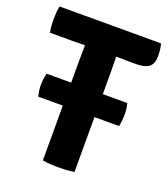

<svg xmlns="http://www.w3.org/2000/svg" viewBox="-128 -775 764 872"><g transform="rotate(20 254.0 -339.0)"><path d="M59.5 -265Q52 -291 52 -320.5Q52 -335 53.8 -348Q55.5 -361 59.5 -376H449.5Q453 -361 454.5 -349.5Q456 -338 456 -322Q456 -292.5 449.5 -265ZM10 -556Q6.5 -573 5.5 -589.5Q4.5 -606 4.5 -619Q4.5 -632 5.5 -649Q6.5 -666 10 -683H500.5Q508 -657 508 -624.5Q508 -587 488.5 -571.5Q469 -556 427.5 -556H393.5Q382.5 -556 362.2 -556.5Q342 -557 331 -557H178Q167 -557 147 -556.5Q127 -556 115.5 -556ZM178 -483Q178 -503.5 178.5 -519.8Q179 -536 179 -557V-620H330V-557Q330 -536 330.5 -519.8Q331 -503.5 331 -483V0Q311.5 3.5 291 4.5Q270.5 5.5 254.5 5.5Q238.5 5.5 218 4.5Q197.5 3.5 178 0Z"/></g></svg>

Font: Signika Negative
Style: Bold
Weight: 700
Designer: Anna Giedry
Foundry: Anna Giedry
Version: Version 2.001